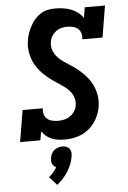

<svg xmlns="http://www.w3.org/2000/svg" viewBox="-64 -789 729 1097"><g transform="rotate(-5 300.0 -240.5)"><path d="M285 8Q265 8 245.5 5Q226 2 209 -5Q192 -12 178 -24Q164 -36 154 -51L145 0H29L59 -181H175Q172 -164 176.5 -147.5Q181 -131 193 -120.5Q205 -110 222 -106Q239 -102 256 -102Q273 -102 291 -106Q309 -110 325 -121Q341 -132 351 -148Q361 -164 364 -182Q367 -204 361 -224Q355 -244 342.5 -260Q330 -276 314 -288Q298 -300 281 -311Q264 -322 247.5 -333.5Q231 -345 215.5 -358Q200 -371 186 -385.5Q172 -400 160.5 -416.5Q149 -433 140.5 -451Q132 -469 127 -490Q122 -511 121 -532Q120 -553 124 -575Q127 -596 134.5 -616.5Q142 -637 152.5 -657Q163 -677 178 -694Q193 -711 212.5 -723Q232 -735 253.5 -739Q275 -743 296 -743Q319 -743 342 -739.5Q365 -736 385.5 -728Q406 -720 424 -706.5Q442 -693 454 -675L464 -735H580L550 -554H434Q437 -571 432.5 -587.5Q428 -604 416 -614.5Q404 -625 387.5 -629Q371 -633 354 -633Q337 -633 320 -628.5Q303 -624 288.5 -613Q274 -602 265 -586.5Q256 -571 254 -554Q250 -532 256 -512Q262 -492 274 -476Q286 -460 302 -447.5Q318 -435 335 -424.5Q352 -414 368.5 -402.5Q385 -391 400.5 -378Q416 -365 430 -350.5Q444 -336 455.5 -320Q467 -304 475.5 -286Q484 -268 489.5 -247.5Q495 -227 496 -206Q497 -185 494 -163Q490 -139 480.5 -116Q471 -93 456.5 -72.5Q442 -52 422 -36Q402 -20 379 -10Q356 0 332 4Q308 8 285 8ZM219 262 176 214Q190 203 201.5 189.5Q213 176 222 161Q215 158 209 152.5Q203 147 199.5 139Q196 131 196 122.5Q196 114 197 105Q199 94 204.5 82Q210 70 220 62Q230 54 242 50Q254 46 266 46Q278 46 289 50Q300 54 307 62Q314 70 315.5 82Q317 94 315 105Q312 128 303.5 149.5Q295 171 282.5 191.5Q270 212 254 229.5Q238 247 219 262Z"/></g></svg>

Font: Iosevka Etoile XBdObl
Style: Regular
Weight: 800
Italic angle: -9°
Designer: Belleve Invis
Foundry: Belleve Invis
Version: Version 15.5.2; ttfautohint (v1.8.4)